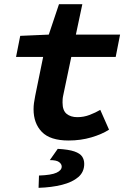

<svg xmlns="http://www.w3.org/2000/svg" viewBox="-20 -662 640 921"><path d="M309 12Q221 12 181 -29Q141 -70 141 -138Q141 -153 143 -168Q145 -183 149 -203L187 -389H57L77 -490L214 -496L263 -642H375L344 -496H556L535 -389H322L284 -208Q281 -195 280.5 -187Q280 -179 280 -170Q280 -132 299.5 -116Q319 -100 351 -100Q382 -100 410.5 -111Q439 -122 461 -135L503 -40Q469 -18 418 -3Q367 12 309 12ZM165 239 167 180Q226 178 251 166.5Q276 155 276 137Q276 125 263.5 115.5Q251 106 219 106L257 52Q310 55 337 64.5Q364 74 374 89Q384 104 384 124Q384 163 355.5 187.5Q327 212 277.5 224.5Q228 237 165 239Z"/></svg>

Font: Source Code Pro ExtraLight
Style: Bold Italic
Weight: 700
Italic angle: -11°
Monospace: yes
Version: Version 1.016;hotconv 1.0.116;makeotfexe 2.5.65601